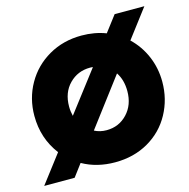

<svg xmlns="http://www.w3.org/2000/svg" viewBox="-92 -660 768 780"><g transform="rotate(-15 292.0 -270.0)"><path d="M573 -255Q573 -182 539.5 -120.5Q506 -59 444.5 -23.5Q383 12 304 12Q227 12 167 -22L128 30H0L90 -88Q35 -160 35 -255Q35 -328 69.5 -389Q104 -450 165.5 -485.5Q227 -521 304 -521Q359 -521 406 -503L457 -570H582L491 -450Q530 -413 551.5 -362.5Q573 -312 573 -255ZM186 -215 316 -385Q312 -386 304 -386Q252 -386 216.5 -350Q181 -314 181 -255Q181 -235 186 -215ZM426 -255Q426 -302 404 -335L253 -135Q276 -123 304 -123Q356 -123 391 -160Q426 -197 426 -255Z"/></g></svg>

Font: Arvo
Style: Bold
Weight: 700
Designer: Anton Koovit (Cyrillic Expansion: Cyreal)
Foundry: Anton Koovit, Yassin Baggar
Version: Version 3.000